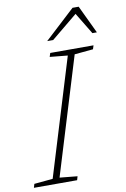

<svg xmlns="http://www.w3.org/2000/svg" viewBox="-126 -974 676 1031"><g transform="rotate(-10 212.0 -458.0)"><path d="M275.5 -668 178.5 -677.5 185 -698H421L414.5 -677.5L313 -668L118 -30L214.5 -20.5L208.5 0H-27L-21 -20.5L80.5 -30ZM180 -763.5 345 -916H378.5L451 -763.5H426.5L350.5 -889H365L212.5 -763.5Z"/></g></svg>

Font: Newsreader 9pt ExtraLight
Style: Italic
Weight: 250
Italic angle: -17°
Designer: Hugues Gentile
Foundry: Production Type
Version: Version 1.003